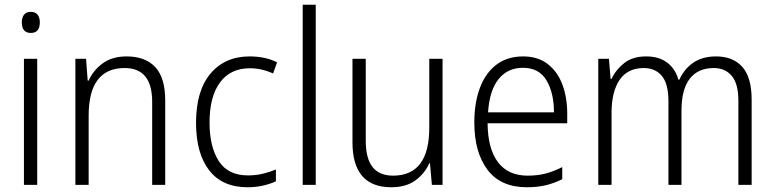

<svg xmlns="http://www.w3.org/2000/svg" viewBox="-20 -780 3266 810"><path d="M110 -730Q129 -730 138.5 -718Q148 -706 148 -686Q148 -641 110 -641Q72 -641 72 -686Q72 -706 81.5 -718Q91 -730 110 -730ZM137 -532V0H81V-532Z M514 -542Q593 -542 635 -497Q677 -452 677 -356V0H622V-349Q622 -423 592.5 -458Q563 -493 506 -493Q354 -493 354 -292V0H298V-532H343L350 -440H354Q373 -483 413 -512.5Q453 -542 514 -542Z M1024 10Q918 10 862.5 -61.5Q807 -133 807 -262Q807 -397 868 -469.5Q929 -542 1033 -542Q1067 -542 1096.5 -535.5Q1126 -529 1149 -517L1132 -470Q1084 -492 1034 -492Q952 -492 908 -432Q864 -372 864 -263Q864 -161 903 -100.5Q942 -40 1026 -40Q1059 -40 1088.5 -47Q1118 -54 1144 -65V-15Q1120 -4 1089.5 3Q1059 10 1024 10Z M1312 0H1257V-760H1312Z M1847 -532V0H1802L1794 -91H1791Q1772 -48 1732.5 -19Q1693 10 1631 10Q1467 10 1467 -180V-532H1523V-187Q1523 -111 1552 -75Q1581 -39 1638 -39Q1791 -39 1791 -241V-532Z M2187 -542Q2249 -542 2290.5 -510Q2332 -478 2352.5 -423.5Q2373 -369 2373 -300V-260H2037Q2038 -152 2081 -95.5Q2124 -39 2206 -39Q2247 -39 2280.5 -47.5Q2314 -56 2352 -75V-24Q2318 -7 2282.5 1.5Q2247 10 2203 10Q2092 10 2036.5 -64Q1981 -138 1981 -263Q1981 -346 2004.5 -409Q2028 -472 2074 -507Q2120 -542 2187 -542ZM2186 -494Q2122 -494 2083.5 -446.5Q2045 -399 2039 -306H2317Q2317 -388 2285.5 -441Q2254 -494 2186 -494Z M3001 -542Q3072 -542 3111.5 -498Q3151 -454 3151 -359V0H3095V-355Q3095 -427 3067 -460Q3039 -493 2991 -493Q2925 -493 2890 -448Q2855 -403 2855 -313V0H2800V-352Q2800 -427 2772 -460Q2744 -493 2696 -493Q2628 -493 2594 -443Q2560 -393 2560 -304V0H2504V-532H2549L2556 -447H2560Q2578 -486 2613.5 -514Q2649 -542 2706 -542Q2760 -542 2794.5 -516Q2829 -490 2842 -444H2846Q2867 -490 2905.5 -516Q2944 -542 3001 -542Z"/></svg>

Font: Noto Sans Myanmar UI SemiCondensed Light
Style: Regular
Weight: 300
Width: 4
Designer: Monotype Design Team
Foundry: Monotype Imaging Inc.
Version: Version 2.103; ttfautohint (v1.8.4.7-5d5b)